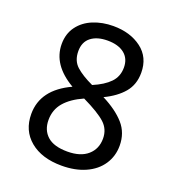

<svg xmlns="http://www.w3.org/2000/svg" viewBox="-133 -830 866 946"><g transform="rotate(20 300.0 -357.0)"><path d="M68 -179Q68 -307 213 -374Q91 -445 91 -554Q91 -608 119.5 -646.5Q148 -685 196 -704.5Q244 -724 301 -724Q390 -724 449 -679.5Q508 -635 508 -554Q508 -492 472.5 -450Q437 -408 374 -378Q449 -340 490 -293.5Q531 -247 531 -180Q531 -125 502 -81.5Q473 -38 419.5 -14Q366 10 295 10Q191 10 129.5 -41Q68 -92 68 -179ZM419 -549Q419 -596 387 -621.5Q355 -647 299 -647Q244 -647 212 -622Q180 -597 180 -549Q180 -499 211.5 -470.5Q243 -442 301 -415Q358 -439 388.5 -470.5Q419 -502 419 -549ZM442 -185Q442 -234 407 -266Q372 -298 287 -339Q224 -311 191 -272.5Q158 -234 158 -180Q158 -127 192.5 -96Q227 -65 298 -65Q367 -65 404.5 -98Q442 -131 442 -185Z"/></g></svg>

Font: Noto Sans Mono UI
Style: Regular
Weight: 400
Monospace: yes
Designer: Monotype Design team
Foundry: Monotype Imaging Inc.
Version: Version 1.000